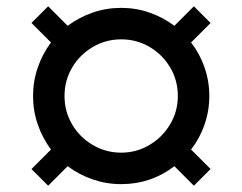

<svg xmlns="http://www.w3.org/2000/svg" viewBox="-20 -655 769 610"><path d="M85 -350Q85 -397 100 -440.5Q115 -484 142 -520L80 -582L133 -635L195 -573Q231 -600 274.5 -615Q318 -630 365 -630Q412 -630 455 -615Q498 -600 534 -573L596 -635L649 -582L587 -520Q615 -484 630 -440.5Q645 -397 645 -350Q645 -303 630 -259.5Q615 -216 587 -180L649 -118L596 -65L534 -127Q460 -70 365 -70Q318 -70 274.5 -85Q231 -100 195 -127L133 -65L80 -118L142 -180Q115 -216 100 -259.5Q85 -303 85 -350ZM365 -170Q414 -170 455 -194.5Q496 -219 520.5 -260Q545 -301 545 -350Q545 -400 520.5 -441Q496 -482 455 -506Q414 -530 365 -530Q316 -530 274.5 -505.5Q233 -481 209 -440Q185 -399 185 -350Q185 -301 209 -260Q233 -219 274.5 -194.5Q316 -170 365 -170Z"/></svg>

Font: Skate blade
Style: Regular
Weight: 400
Italic angle: -7°
Designer: Valerio Brotto (Silverblur_type)
Version: Version 2.001